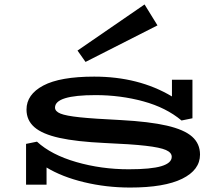

<svg xmlns="http://www.w3.org/2000/svg" viewBox="-20 -829 1003 862"><path d="M878 -135Q878 -66 798 -26.5Q718 13 564 13Q457 13 357.5 -11Q258 -35 189 -77V0H97V-183L146 -193Q210 -134 322.5 -101.5Q435 -69 558 -69Q658 -69 704.5 -83Q751 -97 751 -125Q751 -144 725 -155.5Q699 -167 634 -174.5Q569 -182 450 -187Q323 -193 246.5 -210Q170 -227 134.5 -258Q99 -289 99 -337Q99 -405 174.5 -445Q250 -485 403 -485Q603 -485 752 -396V-471H844V-298L795 -288Q726 -346 623.5 -374Q521 -402 409 -402Q227 -402 227 -346Q227 -329 251.5 -319Q276 -309 337.5 -302.5Q399 -296 522 -290Q651 -283 729 -265Q807 -247 842.5 -215.5Q878 -184 878 -135ZM364 -551 687 -715 629 -809 328 -602Z"/></svg>

Font: BioRhyme Expanded
Style: Bold
Weight: 700
Width: 7
Designer: Aoife Mooney
Foundry: Aoife Mooney Type
Version: Version 1.000